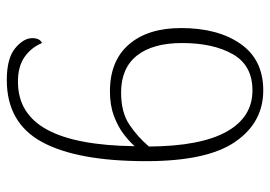

<svg xmlns="http://www.w3.org/2000/svg" viewBox="-132 -632 776 551"><g transform="rotate(90 255.5 -356.0)"><path d="M209 12Q147 12 118 -12Q89 -36 89 -61Q89 -83 103 -89Q116 -58 143 -39Q170 -20 214 -20Q306 -20 351.5 -103.5Q397 -187 399 -355Q386 -340 364.5 -323.5Q343 -307 312.5 -295.5Q282 -284 242 -284Q154 -284 107 -338.5Q60 -393 60 -488Q60 -594 105.5 -659Q151 -724 239 -724Q331 -724 386.5 -643.5Q442 -563 442 -388Q442 -190 387 -89Q332 12 209 12ZM245 -316Q302 -316 337.5 -340Q373 -364 400 -396Q399 -544 357.5 -618.5Q316 -693 239 -693Q167 -693 135 -636.5Q103 -580 103 -491Q103 -407 139 -361.5Q175 -316 245 -316Z"/></g></svg>

Font: Noto Serif SemiCondensed ExtraLight
Style: Regular
Weight: 200
Width: 4
Designer: Monotype Design Team
Foundry: Monotype Imaging Inc.
Version: Version 2.014